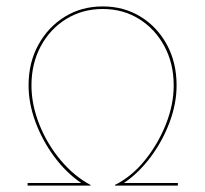

<svg xmlns="http://www.w3.org/2000/svg" viewBox="-20 -578 640 598"><path d="M66 0V-8H233Q186 -40 149 -90Q112 -140 90.5 -198Q69 -256 69 -312Q69 -383 99.5 -438.5Q130 -494 182 -526Q234 -558 300 -558Q366 -558 418 -526Q470 -494 500 -438.5Q530 -383 530 -312Q530 -256 508.5 -198Q487 -140 450 -90Q413 -40 366 -8H534V0H338V-2Q390 -28 431 -78.5Q472 -129 496.5 -190.5Q521 -252 521 -312Q521 -380 492 -434Q463 -488 413 -519Q363 -550 300 -550Q237 -550 186.5 -519Q136 -488 107 -434Q78 -380 78 -312Q78 -252 102.5 -190.5Q127 -129 169 -79Q211 -29 262 -2V0Z"/></svg>

Font: Jost Thin
Style: Regular
Weight: 250
Version: Version 3.710